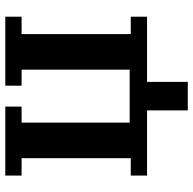

<svg xmlns="http://www.w3.org/2000/svg" viewBox="-22 -540 712 707"><g transform="rotate(-90 333.5 -186.0)"><path d="M281 0H41V-60H105V-462H41V-522H295V-462H236V-64H431V-462H372V-522H626V-462H562V-60H626V0H386V150H281Z"/></g></svg>

Font: IBM Plex Serif SmBld
Style: Regular
Weight: 600
Designer: Mike Abbink, Paul van der Laan, Pieter van Rosmalen
Foundry: Bold Monday
Version: Version 3.001